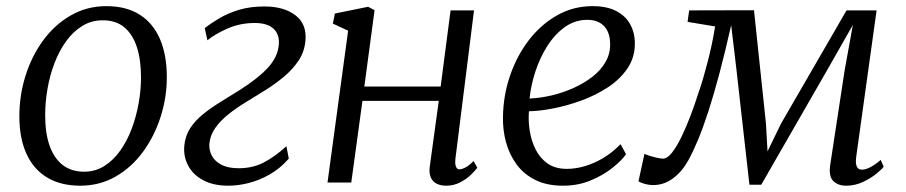

<svg xmlns="http://www.w3.org/2000/svg" viewBox="-20 -580 2877 610"><path d="M318 -560.5Q380.5 -560.5 423.2 -533.8Q466 -507 488 -456.5Q510 -406 510 -334.5Q510 -270 490.2 -208.5Q470.5 -147 434.2 -97.5Q398 -48 347.2 -19Q296.5 10 235 10Q173 10 129.8 -16Q86.5 -42 64 -91.5Q41.5 -141 41.5 -211Q41.5 -277 61 -339.2Q80.5 -401.5 117 -451.5Q153.5 -501.5 204.8 -531Q256 -560.5 318 -560.5ZM306.5 -515.5Q270 -515.5 240.8 -497.2Q211.5 -479 189.5 -448.2Q167.5 -417.5 152.8 -378.5Q138 -339.5 130.8 -297.2Q123.5 -255 123.5 -214.5Q123.5 -156 138 -116Q152.5 -76 180 -55.2Q207.5 -34.5 247.5 -34.5Q283 -34.5 311.8 -52.8Q340.5 -71 362.2 -101.8Q384 -132.5 398.5 -171.2Q413 -210 420.5 -252Q428 -294 428 -334Q428 -390 414.8 -430.5Q401.5 -471 375 -493.2Q348.5 -515.5 306.5 -515.5Z M705.5 10Q658.5 10 626 -7.2Q593.5 -24.5 578 -53.5Q562.5 -82.5 565.5 -116.5Q568.5 -148.5 584.5 -173Q600.5 -197.5 625.8 -217.8Q651 -238 681.2 -256.5Q711.5 -275 742.5 -294.5Q800 -331 831.5 -365.2Q863 -399.5 866 -439.5Q867.5 -461 859 -476.2Q850.5 -491.5 833 -499.2Q815.5 -507 790 -507Q742 -507 701.5 -488.8Q661 -470.5 639 -452L630.5 -490.5Q650 -506 677 -522Q704 -538 739.5 -548.8Q775 -559.5 820 -559.5Q881.5 -559.5 918.2 -531.8Q955 -504 950.5 -451.5Q947.5 -416 928.8 -387.8Q910 -359.5 881.8 -336Q853.5 -312.5 821.8 -292.8Q790 -273 760.5 -255Q732.5 -238 706.8 -217.8Q681 -197.5 664.2 -173.8Q647.5 -150 645 -122Q644 -102 653.5 -84.5Q663 -67 684 -56.2Q705 -45.5 738.5 -45.5Q783 -45.5 818 -63.8Q853 -82 890 -115.5L897.5 -76Q870.5 -45 837.2 -26Q804 -7 770 1.5Q736 10 705.5 10Z M1427 -76.5Q1425 -58.5 1428.8 -50.2Q1432.5 -42 1438.5 -42Q1447.5 -42 1459 -48Q1470.5 -54 1484.5 -68.5L1496.5 -47Q1491.5 -40 1477.5 -26Q1463.5 -12 1442.8 -1Q1422 10 1397.5 10Q1380.5 10 1367.8 3.8Q1355 -2.5 1348.8 -16Q1342.5 -29.5 1345.5 -51.5L1374 -259.5H1131.5L1096 0H1020.5L1086 -482.5L1037.5 -505L1044 -537L1149.5 -558.5L1170 -547.5L1137.5 -305H1380L1411.5 -547H1486Z M1969 -90Q1955 -70 1925.5 -46.5Q1896 -23 1856 -6.5Q1816 10 1769 10Q1717.5 10 1680.8 -8.2Q1644 -26.5 1621 -58Q1598 -89.5 1587.5 -128.5Q1577 -167.5 1578 -209Q1579 -278 1601 -341.2Q1623 -404.5 1661.2 -453.8Q1699.5 -503 1750.8 -531.8Q1802 -560.5 1862.5 -560.5Q1908 -560.5 1937.8 -545Q1967.5 -529.5 1982.2 -502.8Q1997 -476 1997 -442Q1997 -397 1973.2 -362.2Q1949.5 -327.5 1910.8 -302.2Q1872 -277 1826.8 -260.5Q1781.5 -244 1737.5 -235.5Q1693.5 -227 1660.5 -226.5Q1658 -196.5 1663 -164.5Q1668 -132.5 1681.8 -105Q1695.5 -77.5 1719.8 -60.5Q1744 -43.5 1781 -43.5Q1808.5 -43.5 1837.8 -52Q1867 -60.5 1896.2 -77.8Q1925.5 -95 1951.5 -122ZM1846 -517Q1806.5 -517 1774.2 -493.8Q1742 -470.5 1718.5 -433.2Q1695 -396 1680.8 -352.2Q1666.5 -308.5 1662.5 -267Q1697 -268.5 1733 -277Q1769 -285.5 1802.2 -300.5Q1835.5 -315.5 1861.8 -335.8Q1888 -356 1903.2 -382Q1918.5 -408 1918.5 -438.5Q1918.5 -477 1899.2 -497Q1880 -517 1846 -517Z M2668 10Q2642.5 10 2627.5 -4.8Q2612.5 -19.5 2617.5 -55L2663.5 -356.5L2689.5 -500.5L2609.5 -360L2398.5 7H2361L2319.5 -361L2303 -500Q2284 -415.5 2266 -347.8Q2248 -280 2231 -227.5Q2214 -175 2197.8 -136Q2181.5 -97 2166.5 -70Q2146 -33.5 2117.5 -12.8Q2089 8 2055 8Q2046 8 2036.2 6Q2026.5 4 2018.8 1Q2011 -2 2008.5 -4L2027.5 -91.5Q2030 -89.5 2041.5 -85.8Q2053 -82 2066.2 -79Q2079.5 -76 2086 -76Q2100 -76 2115 -95Q2130 -114 2145 -145Q2160 -176 2174 -212.8Q2188 -249.5 2199 -285Q2206.5 -305.5 2213.8 -330.5Q2221 -355.5 2228.2 -383.2Q2235.5 -411 2241.5 -439.5Q2247.5 -468 2252 -496L2164.5 -510.5L2169.5 -547L2375.5 -547.5L2413.5 -187.5L2418.5 -99L2461.5 -187.5L2669.5 -547H2765L2700.5 -83.5Q2699.5 -77 2699.2 -67Q2699 -57 2703.2 -49Q2707.5 -41 2718.5 -41Q2731 -41 2747 -49.8Q2763 -58.5 2778 -72L2787.5 -50.5Q2782 -42.5 2764.2 -28Q2746.5 -13.5 2721.5 -1.8Q2696.5 10 2668 10Z"/></svg>

Font: Merriweather 36pt Light
Style: Italic
Weight: 300
Italic angle: -7.8°
Version: Version 2.101